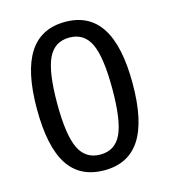

<svg xmlns="http://www.w3.org/2000/svg" viewBox="-97 -695 694 785"><g transform="rotate(-15 250.0 -302.0)"><path d="M366.2 -301.8Q366.2 -435.5 339.4 -492.7Q312.5 -549.8 250 -549.8Q187.5 -549.8 160.2 -492.7Q132.8 -435.5 132.8 -301.8Q132.8 -168.9 160.2 -111.8Q187.5 -54.7 250 -54.7Q312.5 -54.7 339.4 -111.8Q366.2 -168.9 366.2 -301.8ZM452.1 -301.8Q452.1 -143.6 401.9 -65.9Q351.6 11.7 250 11.7Q146.5 11.7 96.7 -65.4Q46.9 -142.6 46.9 -301.8Q46.9 -460 97.2 -538.1Q147.5 -616.2 250 -616.2Q351.6 -616.2 401.9 -538.1Q452.1 -460 452.1 -301.8Z"/></g></svg>

Font: BabelStone Xiangqi
Style: Regular
Weight: 400
Designer: Andrew West
Foundry: BabelStone
Version: Version 11.000 June 09, 2018